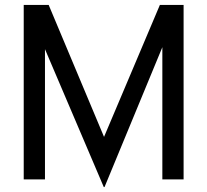

<svg xmlns="http://www.w3.org/2000/svg" viewBox="-20 -726 839 777"><path d="M162 -527V0H76V-706H177L401 -172L627 -706H723V0H637V-535L403 31H400Z"/></svg>

Font: Lineal
Style: Regular
Weight: 400
Designer: Created by Frank Adebiaye with contributions from Anton Moglia & Ariel Martín Pérez
Created by Frank ADEBIAYE with FontF
Foundry: Velvetyne Type Foundry
Version: Version 2.000